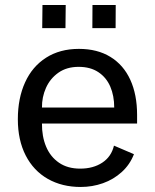

<svg xmlns="http://www.w3.org/2000/svg" viewBox="-20 -734 616 764"><path d="M294 -539.5Q367.5 -539.5 419.5 -507.5Q471.5 -475.5 498.5 -416.5Q525.5 -357.5 525.5 -277V-242.5H147Q146.5 -191 163.5 -150.5Q180.5 -110 214.8 -86.5Q249 -63 299 -63Q351 -63 387 -86.8Q423 -110.5 433.5 -154.5L513 -120.5Q497 -79 464.5 -49.5Q432 -20 389.8 -5Q347.5 10 301 10Q227 10 170.2 -22.2Q113.5 -54.5 82.2 -115.5Q51 -176.5 51 -259.5Q51 -343 79.8 -406.2Q108.5 -469.5 163.5 -504.5Q218.5 -539.5 294 -539.5ZM434.5 -306Q434.5 -353 418.8 -389.5Q403 -426 371.2 -447Q339.5 -468 293 -468Q245.5 -468 212.5 -444.8Q179.5 -421.5 163 -384.5Q146.5 -347.5 147 -306ZM348 -714H440.5L440 -622H347.5ZM149 -714H241.5L240.5 -622H148Z"/></svg>

Font: 1883 Sans
Style: Regular
Weight: 400
Designer: 1883 Sans project is a fork of Public Sans.
Version: Version 1.009